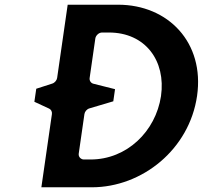

<svg xmlns="http://www.w3.org/2000/svg" viewBox="-20 -820 875 815"><path d="M222.5 -489C221.1 -479.7 213.1 -468.9 202.1 -465.3L133.9 -443.3L125.9 -388L188.7 -358.9C196.2 -355.5 201.9 -346.3 200.4 -336L155.6 -25H369.6C583.7 -25 783.8 -186.2 816.5 -413C849 -638.7 694.4 -800 481.3 -800H267.3ZM376.1 -464.7C366.3 -467.2 358.8 -477.2 360.5 -489L384.7 -657C386.2 -667.7 398.1 -682 413.3 -682H442.3C596.9 -682 685 -562.1 663.4 -411.9C640.6 -261.9 518.2 -143 364.6 -143H335.6C324.9 -143 312 -152.9 314.2 -168L338.4 -336C339.9 -346.1 348.4 -356.6 359.5 -359.9L460.9 -390L468.3 -441.5Z"/></svg>

Font: Hussar Ekologiczny
Style: Regular
Weight: 400
Foundry: Cannot Into Space Fonts
Version: Version 0.97